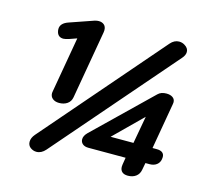

<svg xmlns="http://www.w3.org/2000/svg" viewBox="-104 -837 1066 973"><g transform="rotate(15 429.0 -350.5)"><path d="M119 -28Q119 -48 136 -68L675 -691Q695 -714 720 -714Q736 -714 749 -706Q771 -693 771 -673Q771 -656 756 -639L212 -11Q191 13 165 13Q148 13 133 2Q119 -9 119 -28ZM165 -295Q165 -300 166 -303L217 -596L180 -583Q159 -576 149 -576Q123 -576 115 -599Q112 -608 112 -617Q112 -648 153 -662L280 -706Q291 -709 300 -709Q317 -709 328 -699.5Q339 -690 339 -671Q339 -664 338 -660L276 -303Q272 -280 254.5 -268Q237 -256 212 -256Q191 -256 178 -266.5Q165 -277 165 -295ZM603 -27Q603 -34 604 -38L610 -75H415Q395 -75 384 -84.5Q373 -94 373 -109Q373 -127 391 -145L682 -427Q698 -443 726 -443Q747 -443 759.5 -434Q772 -425 772 -409Q772 -403 771 -400L729 -158H751Q771 -158 781 -150Q791 -142 791 -127Q791 -120 790 -116Q787 -97 772.5 -86Q758 -75 736 -75H714L707 -38Q703 -15 686 -2.5Q669 10 644 10Q624 10 613.5 0.5Q603 -9 603 -27ZM629 -158 655 -302 509 -158Z"/></g></svg>

Font: Kodchasan SemiBold
Style: Italic
Weight: 600
Italic angle: -10°
Version: Version 1.000; ttfautohint (v1.6)